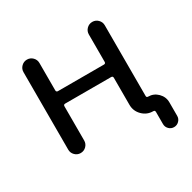

<svg xmlns="http://www.w3.org/2000/svg" viewBox="-145 -693 937 937"><g transform="rotate(-30 323.5 -224.5)"><path d="M174.8 -267.6Q165 -267.6 165 -257.8V-65.4Q165 -46.9 151.9 -33.7Q138.7 -20.5 120.1 -20.5Q101.6 -20.5 88.4 -33.7Q75.2 -46.9 75.2 -65.4V-502Q75.2 -520.5 88.4 -533.7Q101.6 -546.9 120.1 -546.9Q138.7 -546.9 151.9 -533.7Q165 -520.5 165 -502V-347.7Q165 -337.9 174.8 -337.9H433.6Q443.4 -337.9 443.4 -347.7V-502Q443.4 -520.5 456.5 -533.7Q469.7 -546.9 488.3 -546.9Q506.8 -546.9 520 -533.7Q533.2 -520.5 533.2 -502V-103.5Q533.2 -94.7 542 -94.7Q573.2 -94.7 595.7 -72.3Q618.2 -49.8 618.2 -18.6V57.6Q618.2 74.2 606.4 85.9Q594.7 97.7 578.1 97.7Q561.5 97.7 549.8 85.9Q538.1 74.2 538.1 57.6V-10.7Q538.1 -20.5 528.3 -20.5Q493.2 -20.5 468.3 -45.4Q443.4 -70.3 443.4 -105.5V-257.8Q443.4 -267.6 433.6 -267.6Z"/></g></svg>

Font: Gen Jyuu GothicX Regular
Style: Regular
Weight: 400
Designer: [Source Han Sans]
Ryoko NISHIZUKA  (kana & ideographs); Paul D. Hunt (Latin, Greek & Cyrillic); Wenlong ZHANG  (bopomofo
Version: Version 1.002.20150607